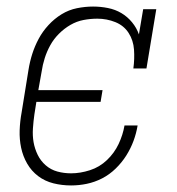

<svg xmlns="http://www.w3.org/2000/svg" viewBox="-20 -558 540 586"><path d="M197 8Q169 8 143 1.5Q117 -5 96.5 -20.5Q76 -36 63 -58.5Q50 -81 44.5 -107Q39 -133 40 -160.5Q41 -188 46 -215L67 -345Q71 -370 78.5 -393.5Q86 -417 98 -439.5Q110 -462 128 -481.5Q146 -501 168 -514.5Q190 -528 215 -533Q240 -538 264 -538Q287 -538 309.5 -533.5Q332 -529 350.5 -518Q369 -507 383 -490Q397 -473 404 -453L417 -530H457L427 -349H387Q391 -378 389 -406.5Q387 -435 372.5 -457.5Q358 -480 332 -490.5Q306 -501 277 -501Q256 -501 235 -497Q214 -493 195 -482Q176 -471 160 -455Q144 -439 133.5 -420Q123 -401 116.5 -380.5Q110 -360 107 -339L97 -283H293L287 -247H91L85 -209Q82 -188 80.5 -166Q79 -144 82.5 -124Q86 -104 95 -85.5Q104 -67 119.5 -53.5Q135 -40 155 -34.5Q175 -29 197 -29Q225 -29 254.5 -38.5Q284 -48 306.5 -69.5Q329 -91 342 -118.5Q355 -146 360 -175H400Q396 -151 387.5 -128Q379 -105 365.5 -83.5Q352 -62 333 -43.5Q314 -25 291.5 -13.5Q269 -2 245 3Q221 8 197 8Z"/></svg>

Font: Iosevka Slab XLtObl
Style: Regular
Weight: 200
Italic angle: -9°
Monospace: yes
Designer: Belleve Invis
Foundry: Belleve Invis
Version: Version 11.1.1; ttfautohint (v1.8.3)